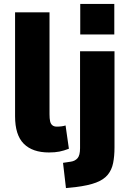

<svg xmlns="http://www.w3.org/2000/svg" viewBox="-20 -768 652 981"><path d="M230 11Q146 11 101.5 -33.5Q57 -78 57 -174V-705H233V-184Q233 -162 236 -148.5Q239 -135 247.5 -128Q256 -121 270 -121Q283 -121 294.5 -122.5Q306 -124 315 -127L332 -8Q306 2 283.5 6.5Q261 11 230 11ZM390 -592V-748H564V-592ZM317 193 302 64 342 58Q363 55 376 40.5Q389 26 389 -11V-506H565V-14Q565 30 558 65Q551 100 530.5 125Q510 150 470.5 165Q431 180 366 188Z"/></svg>

Font: Nunito Sans 7pt Condensed Black
Style: Regular
Weight: 900
Width: 3
Designer: Vernon Adams
Foundry: Vernon Adams
Version: Version 3.101;gftools[0.9.27]